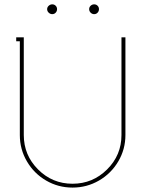

<svg xmlns="http://www.w3.org/2000/svg" viewBox="-20 -850 665 879"><path d="M395 -792Q388.2 -798.8 388.2 -808.1Q388.2 -817.4 395 -823.7Q401.9 -830.1 411.1 -830.1Q420.4 -830.1 426.8 -823.7Q433.1 -817.4 433.1 -808.1Q433.1 -798.8 426.8 -792Q420.4 -785.2 411.1 -785.2Q401.9 -785.2 395 -792ZM195.8 -808.1Q195.8 -816.9 202.9 -823.5Q210 -830.1 219.2 -830.1Q228.5 -830.1 234.9 -823.7Q241.2 -817.4 241.2 -808.1Q241.2 -798.8 234.9 -792Q228.5 -785.2 219.2 -785.2Q210 -785.2 202.9 -792Q195.8 -798.8 195.8 -808.1ZM554.2 -231.9Q554.2 -166.5 521.5 -111.1Q488.8 -55.7 433.1 -23.4Q377.4 8.8 312 8.8Q246.6 8.8 191.2 -23.4Q135.7 -55.7 103.3 -111.1Q70.8 -166.5 70.8 -231.9V-661.1H54.2V-679.2H88.9V-231.9Q88.9 -139.6 154.3 -74.2Q219.7 -8.8 312 -8.8Q404.3 -8.8 470.2 -74.2Q536.1 -139.6 536.1 -231.9V-679.2H554.2Z"/></svg>

Font: Rawengulk
Style: Light
Weight: 300
Version: Version 0.92